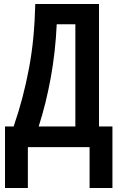

<svg xmlns="http://www.w3.org/2000/svg" viewBox="-20 -734 597 958"><path d="M474 -714V-103H541V204H427V0H119V204H5V-103H48Q73 -175 92 -247.5Q111 -320 125 -395Q139 -470 146.5 -549Q154 -628 156 -714ZM263 -613Q260 -545 252.5 -478Q245 -411 233.5 -347.5Q222 -284 207 -223Q192 -162 173 -103H356V-613Z"/></svg>

Font: Noto Sans Display ExtraCondensed SemiBold
Style: Regular
Weight: 600
Width: 2
Designer: Monotype Design Team
Foundry: Monotype Imaging Inc.
Version: Version 2.003